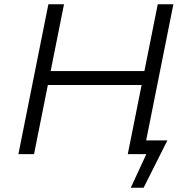

<svg xmlns="http://www.w3.org/2000/svg" viewBox="-20 -720 879 897"><path d="M717 -700H790L650 0H577ZM139 0H66L206 -700H279ZM649 -323H197L209 -388H662ZM591 157 673 -20 700 0H577L592 -64H762L651 157Z"/></svg>

Font: MOST Montserrat
Style: Italic
Weight: 400
Italic angle: -11.3°
Designer: Julieta Ulanovsky
Foundry: Julieta Ulanovsky
Version: Version 8.000;March 11, 2024;FontCreator 15.0.0.2926 64-bit